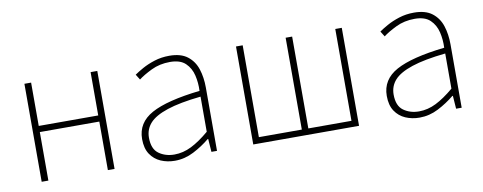

<svg xmlns="http://www.w3.org/2000/svg" viewBox="-53 -772 2559 1017"><g transform="rotate(-10 1227.0 -263.5)"><path d="M105 0V-527H141V-294H461V-527H497V0H461V-261H141V0Z M820 13Q779 13 744.5 -2Q710 -17 689 -48.5Q668 -80 668 -130Q668 -218 751 -263.5Q834 -309 1012 -329Q1014 -372 1004.5 -412.5Q995 -453 967 -480Q939 -507 884 -507Q828 -507 783 -485Q738 -463 712 -443L694 -472Q711 -484 739.5 -500Q768 -516 805.5 -528Q843 -540 886 -540Q948 -540 983.5 -512.5Q1019 -485 1033.5 -440Q1048 -395 1048 -341V0H1018L1013 -70H1010Q970 -37 921.5 -12Q873 13 820 13ZM823 -20Q870 -20 915 -42.5Q960 -65 1012 -109V-298Q898 -286 830.5 -263.5Q763 -241 734 -208.5Q705 -176 705 -131Q705 -70 740 -45Q775 -20 823 -20Z M1243 0V-527H1279V-33H1510V-527H1545V-33H1777V-527H1812V0Z M2136 13Q2095 13 2060.5 -2Q2026 -17 2005 -48.5Q1984 -80 1984 -130Q1984 -218 2067 -263.5Q2150 -309 2328 -329Q2330 -372 2320.5 -412.5Q2311 -453 2283 -480Q2255 -507 2200 -507Q2144 -507 2099 -485Q2054 -463 2028 -443L2010 -472Q2027 -484 2055.5 -500Q2084 -516 2121.5 -528Q2159 -540 2202 -540Q2264 -540 2299.5 -512.5Q2335 -485 2349.5 -440Q2364 -395 2364 -341V0H2334L2329 -70H2326Q2286 -37 2237.5 -12Q2189 13 2136 13ZM2139 -20Q2186 -20 2231 -42.5Q2276 -65 2328 -109V-298Q2214 -286 2146.5 -263.5Q2079 -241 2050 -208.5Q2021 -176 2021 -131Q2021 -70 2056 -45Q2091 -20 2139 -20Z"/></g></svg>

Font: Noto Sans KR Thin
Style: Regular
Weight: 100
Designer: Ryoko NISHIZUKA 西塚涼子 (kana, bopomofo & ideographs); Paul D. Hunt (Latin, Greek & Cyrillic); Sandoll Communications 산돌커뮤니
Foundry: Adobe
Version: Version 2.004-H2;hotconv 1.0.118;makeotfexe 2.5.65603